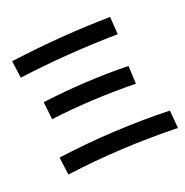

<svg xmlns="http://www.w3.org/2000/svg" viewBox="-181 -907 1049 1090"><g transform="rotate(-30 343.5 -361.5)"><path d="M7.8 -152.3Q347.7 -138.7 683.6 -70.3L673.8 38.1Q335 -30.3 2.9 -43.9ZM86.9 -469.7Q347.7 -458 606.4 -407.2L592.8 -298.8Q332 -349.6 80.1 -362.3ZM47.9 -760.7Q366.2 -747.1 655.3 -700.2L643.6 -593.8Q338.9 -642.6 43.9 -655.3Z"/></g></svg>

Font: RobotoJAA
Style: Medium
Weight: 500
Version: Version 2.05; 2016-11-05